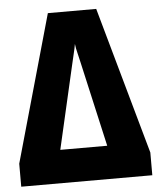

<svg xmlns="http://www.w3.org/2000/svg" viewBox="-52 -762 667 807"><g transform="rotate(-5 281.5 -358.5)"><path d="M5 0V-97L180 -717H384L558 -96V0ZM182 -140H380L299 -498Q296 -513 290 -536.5Q284 -560 282 -578Q279 -560 273 -535.5Q267 -511 264 -497Z"/></g></svg>

Font: Noto Sans Mono SemiCondensed Black
Style: Regular
Weight: 900
Width: 4
Designer: Monotype Design Team
Foundry: Monotype Imaging Inc.
Version: Version 2.014; ttfautohint (v1.8.4.7-5d5b)